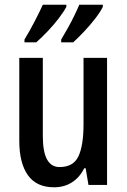

<svg xmlns="http://www.w3.org/2000/svg" viewBox="-20 -786 540 816"><path d="M435 -540V0H356L344 -71H338Q318 -31 285 -10.5Q252 10 210 10Q135 10 98.5 -41.5Q62 -93 62 -187V-540H162V-207Q162 -76 233 -76Q292 -76 313.5 -122Q335 -168 335 -259V-540ZM417 -766V-757Q407 -736 385 -707.5Q363 -679 337 -651.5Q311 -624 291 -606H240V-618Q254 -641 269.5 -669Q285 -697 297.5 -723Q310 -749 317 -766ZM262 -766V-757Q251 -736 230 -708.5Q209 -681 183 -653.5Q157 -626 134 -606H84V-618Q106 -654 128 -696.5Q150 -739 162 -766Z"/></svg>

Font: Avrile Sans Condensed Medium
Style: Regular
Weight: 500
Width: 3
Designer: Monotype Design Team
Foundry: Monotype Imaging Inc.
Version: Version 2.001;September 10, 2019;FontCreator 11.5.0.2425 64-